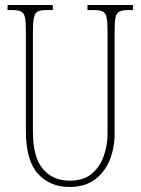

<svg xmlns="http://www.w3.org/2000/svg" viewBox="-20 -734 560 764"><path d="M256 10Q179 10 131 -42.5Q83 -95 83 -214V-609Q83 -646 79.5 -664Q76 -682 64 -688Q52 -694 27 -694H10V-714H190V-694H167Q143 -694 131 -688.5Q119 -683 115 -664Q111 -645 111 -606V-210Q111 -108 151 -61.5Q191 -15 257 -15Q313 -15 346 -43.5Q379 -72 393.5 -115Q408 -158 408 -202V-607Q408 -645 404.5 -663.5Q401 -682 389 -688Q377 -694 352 -694H328V-714H509V-694H492Q467 -694 455 -688Q443 -682 439.5 -663.5Q436 -645 436 -607V-200Q436 -145 416.5 -97Q397 -49 357.5 -19.5Q318 10 256 10Z"/></svg>

Font: Noto Serif Khmer ExtraCondensed Thin
Style: Regular
Weight: 100
Width: 2
Designer: Danh Hong and the Monotype Design Team
Foundry: Monotype Imaging Inc.
Version: Version 2.004; ttfautohint (v1.8.4.7-5d5b)